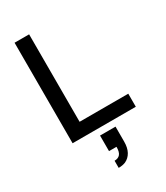

<svg xmlns="http://www.w3.org/2000/svg" viewBox="-242 -828 1040 1206"><g transform="rotate(-30 278.0 -225.0)"><path d="M179.7 -729V-94.7H532.7V0H74.2V-729ZM247.6 44.4H359.9V152.8Q359.9 197.3 343.8 226.8Q327.6 256.3 297.9 270Q288.6 273.9 275.6 276.4Q262.7 278.8 247.6 278.8V227.1Q274.9 227.1 288.6 210.4Q302.2 193.8 301.8 157.2H247.6Z"/></g></svg>

Font: SolaimanLipi
Style: Bold
Weight: 700
Designer: Solaiman Karim
Foundry: Al Mamun Sumon
Version: Version 2.000